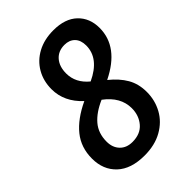

<svg xmlns="http://www.w3.org/2000/svg" viewBox="-216 -817 920 920"><g transform="rotate(-45 243.5 -357.0)"><path d="M18 -158Q18 -233 61 -286.5Q104 -340 187 -379Q116 -445 116 -530Q116 -586 141.5 -630Q167 -674 213.5 -699Q260 -724 322 -724Q401 -724 444 -683Q487 -642 487 -575Q487 -447 336 -373Q382 -336 406 -294.5Q430 -253 430 -198Q430 -142 404 -94.5Q378 -47 327.5 -18.5Q277 10 207 10Q116 10 67 -36Q18 -82 18 -158ZM382 -561Q382 -597 362.5 -617Q343 -637 310 -637Q268 -637 243.5 -609Q219 -581 219 -534Q219 -470 275 -424Q382 -474 382 -561ZM324 -194Q324 -270 250 -325Q190 -299 157.5 -261Q125 -223 125 -166Q125 -126 148.5 -101.5Q172 -77 212 -77Q266 -77 295 -111Q324 -145 324 -194Z"/></g></svg>

Font: Noto Sans UI NarrowMedium
Style: Italic
Weight: 500
Width: 4
Italic angle: -12°
Designer: Monotype Design Team
Foundry: Monotype Imaging Inc.
Version: Version 1.001